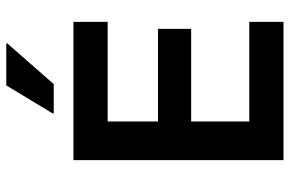

<svg xmlns="http://www.w3.org/2000/svg" viewBox="-177 -754 931 617"><g transform="rotate(-90 288.5 -445.5)"><path d="M526.7 0H82.5V-675H526.7V-565H206.7V-403.3H504.2V-296.7H206.7V-110H526.7ZM232.5 -738.3V-741.7L322.5 -890.8H457.5V-887.5L326.7 -738.3Z"/></g></svg>

Font: Funnel Sans Light SemiBold
Style: Regular
Weight: 600
Version: Version 1.000